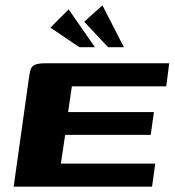

<svg xmlns="http://www.w3.org/2000/svg" viewBox="-20 -696 651 716"><path d="M31 0 87 -399Q90 -422 93.5 -435Q97 -448 109.5 -454Q122 -460 149 -460H611L600 -374H248L234 -278H554L542 -193H223L207 -86H559L547 0ZM276 -520 168 -593 236 -661 334 -520ZM383 -520 294 -615 362 -676 442 -520Z"/></svg>

Font: Genos Thin
Style: Bold Italic
Weight: 700
Italic angle: -8°
Version: Version 1.010